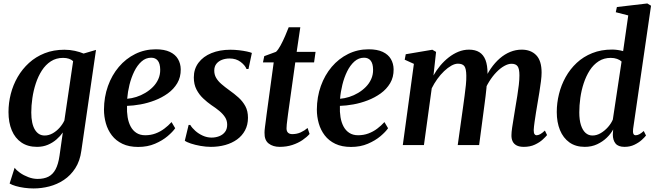

<svg xmlns="http://www.w3.org/2000/svg" viewBox="-20 -837 3779 1108"><path d="M449.5 32.5Q441.5 92 414.5 133.8Q387.5 175.5 348.8 201.2Q310 227 264.8 238.8Q219.5 250.5 174 250.5Q147 250.5 120 246.8Q93 243 70.8 236.5Q48.5 230 35.5 222L64.5 131Q74.5 145.5 95.5 160.2Q116.5 175 143.5 185.2Q170.5 195.5 197 195.5Q234 195.5 259.5 182.5Q285 169.5 300.8 140Q316.5 110.5 323.5 61.5L342.5 -72.5Q328 -51.5 306.2 -32.5Q284.5 -13.5 256.2 -1.5Q228 10.5 193.5 10.5Q140.5 10.5 103.8 -14.5Q67 -39.5 48 -84.8Q29 -130 29 -190.5Q29 -243 42.2 -295Q55.5 -347 82 -392.8Q108.5 -438.5 147.5 -474Q186.5 -509.5 237.8 -529.8Q289 -550 352 -550Q383.5 -550 412.5 -543.5Q441.5 -537 462.5 -528L534 -549ZM402 -484Q392.5 -493 377.8 -498Q363 -503 344 -503Q304 -503 273.5 -483.2Q243 -463.5 221.5 -430Q200 -396.5 186.5 -355.2Q173 -314 166.8 -270.8Q160.5 -227.5 160.5 -188Q160.5 -154.5 166 -129.5Q171.5 -104.5 181.8 -88Q192 -71.5 206 -63.2Q220 -55 237.5 -55Q261.5 -55 283.8 -67.5Q306 -80 323.8 -100Q341.5 -120 351.5 -141.5Z M991 -97Q977 -76.5 947.2 -51.2Q917.5 -26 874.5 -7.5Q831.5 11 777.5 11Q724.5 11 686.8 -7Q649 -25 625.5 -55.8Q602 -86.5 591 -125.2Q580 -164 580 -205Q580.5 -277.5 603 -340.5Q625.5 -403.5 665.8 -451Q706 -498.5 760.5 -525.5Q815 -552.5 879 -552.5Q928.5 -552.5 960.2 -537.5Q992 -522.5 1007.2 -496.2Q1022.5 -470 1023 -437Q1023.5 -391.5 1003 -357Q982.5 -322.5 948.5 -298Q914.5 -273.5 873.5 -257.8Q832.5 -242 790.5 -234.5Q748.5 -227 713 -226Q711.5 -191.5 716.5 -161Q721.5 -130.5 734 -107Q746.5 -83.5 767.5 -70Q788.5 -56.5 818 -56.5Q850 -56.5 877.5 -66.8Q905 -77 928.2 -94.5Q951.5 -112 970 -132.5ZM852.5 -504Q821 -504 796.5 -482Q772 -460 754.8 -424.8Q737.5 -389.5 727.2 -348Q717 -306.5 714 -267Q739.5 -269 766.5 -277.5Q793.5 -286 818.2 -300.8Q843 -315.5 862.8 -335.5Q882.5 -355.5 893.8 -380.8Q905 -406 904.5 -435.5Q904 -470.5 890.5 -487.2Q877 -504 852.5 -504Z M1414 -439H1402.5Q1394.5 -460 1368.5 -479.8Q1342.5 -499.5 1305 -499.5Q1281 -499.5 1261 -491.8Q1241 -484 1229 -469Q1217 -454 1216.5 -431.5Q1216 -407.5 1227 -388.2Q1238 -369 1258 -351.8Q1278 -334.5 1303 -316.5Q1331.5 -296.5 1356 -274.5Q1380.5 -252.5 1395.8 -224.5Q1411 -196.5 1411 -157.5Q1411 -116.5 1394.2 -85Q1377.5 -53.5 1348 -32.2Q1318.5 -11 1279.8 -0.2Q1241 10.5 1197 10.5Q1168.5 10.5 1137.2 5Q1106 -0.5 1081.2 -8.8Q1056.5 -17 1046.5 -25L1068.5 -116H1078Q1088 -99 1107 -82Q1126 -65 1150.5 -54Q1175 -43 1201 -43Q1224 -43 1244.5 -50.8Q1265 -58.5 1278 -75Q1291 -91.5 1291 -117.5Q1291 -141.5 1278.8 -160.5Q1266.5 -179.5 1245.8 -196.8Q1225 -214 1199 -231Q1176 -247 1152.8 -268.8Q1129.5 -290.5 1114 -320.2Q1098.5 -350 1098.5 -390Q1098.5 -439 1125.5 -475Q1152.5 -511 1200.2 -530.5Q1248 -550 1309.5 -550Q1335 -550 1360 -547Q1385 -544 1404.8 -539.8Q1424.5 -535.5 1433.5 -531.5Z M1642.5 -181Q1640 -161 1638 -145.8Q1636 -130.5 1634.8 -118.8Q1633.5 -107 1633.5 -96Q1633.5 -79.5 1642.2 -71.2Q1651 -63 1666.5 -63Q1693 -63 1715.5 -73.2Q1738 -83.5 1755 -98.5L1766.5 -64Q1751 -46 1725.8 -28.8Q1700.5 -11.5 1667.2 -0.5Q1634 10.5 1594 10.5Q1555.5 10.5 1530.5 -8.8Q1505.5 -28 1506.5 -71.5Q1506.5 -76.5 1507 -84.5Q1507.5 -92.5 1509.2 -104.8Q1511 -117 1513.2 -134.8Q1515.5 -152.5 1518.5 -176.5L1559.5 -477H1497.5L1505 -513L1573 -538Q1586 -550.5 1599.5 -575.5Q1613 -600.5 1625.2 -628.8Q1637.5 -657 1646 -679.5H1713L1692 -537.5H1801L1792.5 -477H1684Z M2219.5 -97Q2205.5 -76.5 2175.8 -51.2Q2146 -26 2103 -7.5Q2060 11 2006 11Q1953 11 1915.2 -7Q1877.5 -25 1854 -55.8Q1830.5 -86.5 1819.5 -125.2Q1808.5 -164 1808.5 -205Q1809 -277.5 1831.5 -340.5Q1854 -403.5 1894.2 -451Q1934.5 -498.5 1989 -525.5Q2043.5 -552.5 2107.5 -552.5Q2157 -552.5 2188.8 -537.5Q2220.5 -522.5 2235.8 -496.2Q2251 -470 2251.5 -437Q2252 -391.5 2231.5 -357Q2211 -322.5 2177 -298Q2143 -273.5 2102 -257.8Q2061 -242 2019 -234.5Q1977 -227 1941.5 -226Q1940 -191.5 1945 -161Q1950 -130.5 1962.5 -107Q1975 -83.5 1996 -70Q2017 -56.5 2046.5 -56.5Q2078.5 -56.5 2106 -66.8Q2133.5 -77 2156.8 -94.5Q2180 -112 2198.5 -132.5ZM2081 -504Q2049.5 -504 2025 -482Q2000.5 -460 1983.2 -424.8Q1966 -389.5 1955.8 -348Q1945.5 -306.5 1942.5 -267Q1968 -269 1995 -277.5Q2022 -286 2046.8 -300.8Q2071.5 -315.5 2091.2 -335.5Q2111 -355.5 2122.2 -380.8Q2133.5 -406 2133 -435.5Q2132.5 -470.5 2119 -487.2Q2105.5 -504 2081 -504Z M2496.5 -537.5 2481.5 -401.5Q2498 -431 2520.2 -457.8Q2542.5 -484.5 2569.2 -505.5Q2596 -526.5 2625.5 -538.5Q2655 -550.5 2686.5 -550.5Q2722.5 -550.5 2746.2 -535.8Q2770 -521 2781.8 -490.5Q2793.5 -460 2793.5 -412.5Q2793.5 -406 2792.8 -396.5Q2792 -387 2791 -376.2Q2790 -365.5 2788.5 -354.5L2772 -365Q2789 -407.5 2812.5 -441.5Q2836 -475.5 2864.2 -500Q2892.5 -524.5 2924.5 -537.5Q2956.5 -550.5 2990.5 -550.5Q3043.5 -550.5 3074.5 -518.5Q3105.5 -486.5 3105.5 -418Q3105.5 -398 3101.8 -368.2Q3098 -338.5 3092.8 -305.8Q3087.5 -273 3082.5 -244Q3078 -217.5 3073.2 -188.2Q3068.5 -159 3064.8 -132.5Q3061 -106 3060 -86.5Q3060 -69.5 3064.5 -63Q3069 -56.5 3076.5 -56.5Q3086 -56.5 3097.2 -62.5Q3108.5 -68.5 3124.5 -83.5L3137 -57.5Q3129.5 -48 3112 -31.8Q3094.5 -15.5 3067 -2.5Q3039.5 10.5 3003 10.5Q2977 10.5 2961 2Q2945 -6.5 2938 -21.8Q2931 -37 2931.5 -57Q2931.5 -73 2935.5 -100.8Q2939.5 -128.5 2945 -160.2Q2950.5 -192 2955 -222Q2960 -251 2965.2 -283.5Q2970.5 -316 2974 -346.8Q2977.5 -377.5 2977.5 -402Q2977.5 -440 2967 -454.5Q2956.5 -469 2932 -469Q2912.5 -469 2889.8 -456.2Q2867 -443.5 2844.5 -420.2Q2822 -397 2802.5 -365.5Q2783 -334 2769.5 -297L2790.5 -371.5Q2789.5 -350.5 2787.2 -327.8Q2785 -305 2782.2 -282.2Q2779.5 -259.5 2776.5 -238L2745 0H2621.5L2652.5 -221Q2656.5 -251 2661 -283.5Q2665.5 -316 2668.5 -346.5Q2671.5 -377 2671 -400.5Q2670.5 -441 2659.8 -455.2Q2649 -469.5 2622.5 -469.5Q2605 -469.5 2584.5 -458Q2564 -446.5 2543 -426.5Q2522 -406.5 2503.5 -380.8Q2485 -355 2471.5 -327.5L2426.5 0H2304.5L2368.5 -468.5L2315.5 -492.5L2321.5 -524L2475 -550Z M3633.5 -92.5Q3631.5 -74.5 3635 -65.5Q3638.5 -56.5 3648.5 -56.5Q3658 -56.5 3669 -62Q3680 -67.5 3695 -81L3708 -55Q3700.5 -45 3683.5 -29.5Q3666.5 -14 3641.2 -1.8Q3616 10.5 3584 10.5Q3548 10.5 3532.2 -8.8Q3516.5 -28 3516.5 -61L3518.5 -90Q3505.5 -65.5 3481.8 -42.5Q3458 -19.5 3426 -4.5Q3394 10.5 3354.5 10.5Q3302 10.5 3266 -15.2Q3230 -41 3211.5 -86.2Q3193 -131.5 3193 -190.5Q3193 -242.5 3205.8 -294.2Q3218.5 -346 3244.2 -392.2Q3270 -438.5 3308.2 -474.2Q3346.5 -510 3397.8 -530.5Q3449 -551 3512.5 -551Q3528.5 -551 3545.2 -548.5Q3562 -546 3576 -542L3605.5 -748L3533.5 -766.5L3540 -796.5L3715.5 -817L3737 -804ZM3567 -482Q3557 -491.5 3540.8 -497.2Q3524.5 -503 3504.5 -503Q3465 -503 3434.8 -483.5Q3404.5 -464 3383.2 -430.8Q3362 -397.5 3348.5 -356.5Q3335 -315.5 3329 -272Q3323 -228.5 3323 -188.5Q3323 -145 3332.5 -115.2Q3342 -85.5 3359 -70.2Q3376 -55 3399 -55Q3423.5 -55 3446.8 -68.8Q3470 -82.5 3488.5 -103.5Q3507 -124.5 3516.5 -147Z"/></svg>

Font: Merriweather 60pt SemiBold
Style: Italic
Weight: 600
Italic angle: -7.8°
Version: Version 2.101